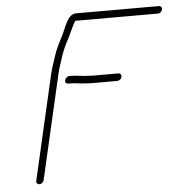

<svg xmlns="http://www.w3.org/2000/svg" viewBox="-47 -679 665 701"><g transform="rotate(-5 285.5 -329.0)"><path d="M206 -381H214C235 -381 253 -376 274 -376C281 -375 289 -375 297 -375H385C393 -375 400 -380 402 -388C404 -396 399 -402 391 -402H303C296 -402 288 -402 281 -403C261 -403 241 -408 220 -408H212C205 -408 198 -401 196 -394C194 -387 199 -381 206 -381ZM86 -37 175 -424C179 -442 188 -465 193 -482C201 -506 209 -523 220 -543L228 -560C236 -576 243 -593 252 -607H555C562 -607 569 -613 571 -620C573 -627 568 -634 561 -634H258C227 -634 216 -592 204 -567L195 -549C185 -529 174 -508 167 -485C162 -469 152 -442 148 -424L59 -37C57 -30 63 -24 70 -24C77 -24 84 -30 86 -37Z"/></g></svg>

Font: Electronic
Style: LtIt
Weight: 300
Version: Version 1.011